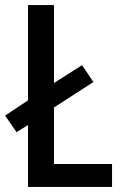

<svg xmlns="http://www.w3.org/2000/svg" viewBox="-25 -734 481 754"><path d="M85 0V-243L40 -215L-5 -280L85 -340V-714H187V-408L297 -478L342 -412L187 -312V-90H415V0Z"/></svg>

Font: Noto Sans Lao UI Cond Med
Style: Regular
Weight: 500
Width: 3
Designer: Monotype Design Team
Foundry: Monotype Imaging Inc.
Version: Version 2.000; ttfautohint (v1.8.4.7-5d5b)